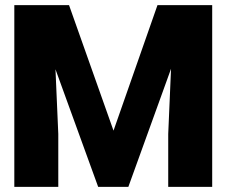

<svg xmlns="http://www.w3.org/2000/svg" viewBox="-20 -731 890 751"><path d="M36 0H208V-207L197 -460L364 0H482L649 -462L638 -207V0H810V-711H596L424 -220L250 -711H36Z"/></svg>

Font: Asimov Pro
Style: Ult
Weight: 900
Designer: Google
Version: Version 2.000980; 2014